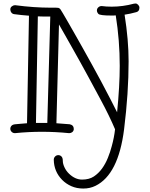

<svg xmlns="http://www.w3.org/2000/svg" viewBox="-20 -754 861 1100"><path d="M268.1 -659.2Q268.1 -659.2 232.4 -659.2Q215.3 -659.2 196.8 -660.2L186 -49.8H251ZM564 -719.2Q587.9 -715.8 620.1 -715.8Q683.6 -715.8 747.1 -732.9Q749 -733.9 756.8 -733.9Q764.6 -733.9 771.7 -726.3Q778.8 -718.8 778.8 -710Q778.8 -689.5 761.7 -684.6Q724.6 -674.3 693.8 -669.9Q716.8 -524.9 716.8 -402.8Q716.8 -221.2 690.9 -13.2Q658.2 246.1 527.3 310.5Q495.6 326.2 457.5 326.2Q419.4 326.2 388.9 312.7Q358.4 299.3 335.9 276.4Q289.1 228.5 288.1 161.1Q288.1 150.4 295.7 142.6Q303.2 134.8 314 134.8Q324.7 134.8 332.3 142.6Q339.8 150.4 339.8 167.2Q339.8 184.1 349.4 204.6Q358.9 225.1 375 240.7Q410.2 274.9 450.4 274.9Q490.7 274.9 517.6 257.1Q544.4 239.3 564.5 211.7Q584.5 184.1 598.1 150.1Q611.8 116.2 620.1 84Q633.8 34.7 639.2 -13.2Q607.4 -88.4 558.6 -179.2Q509.8 -270 486.1 -313.7Q462.4 -357.4 438.5 -400.4Q414.6 -443.4 392.6 -482.2Q370.6 -521 351.6 -554.7Q332.5 -588.4 317.9 -613.8L303.2 -47.9Q331.1 -45.9 379.9 -42Q402.8 -37.1 402.8 -14.2Q401.9 -3.4 394.3 2.7Q386.7 8.8 377 8.8H375Q219.2 -6.8 66.9 8.8H64.9Q54.2 8.8 46.6 1.2Q39.1 -6.3 39.1 -16.1Q39.1 -25.9 45.7 -33.2Q52.2 -40.5 66.2 -42Q80.1 -43.5 98.4 -44.9Q116.7 -46.4 134.8 -47.9L146 -664.1Q104 -667 61 -672.9Q51.3 -674.3 45.2 -681.9Q39.1 -689.5 39.1 -700.2Q39.1 -710.9 47.9 -717.5Q56.6 -724.1 64.9 -724.1H67.9Q175.3 -710 270 -710Q289.6 -710 300.3 -710Q311 -710 314.5 -709Q322.3 -706.5 326.2 -700.7Q330.1 -694.8 341.1 -676.5Q352.1 -658.2 369.1 -628.4Q386.2 -598.6 408.4 -559.6Q430.7 -520.5 455.6 -476.1Q480.5 -431.6 507.1 -383.5Q533.7 -335.4 559.1 -288.1Q623 -167.5 650.9 -110.8Q666 -263.2 666 -376Q666 -522.9 643.1 -666Q636.7 -665 630.9 -665H618.2Q551.8 -665 543.5 -674.6Q535.2 -684.1 535.2 -694.3Q535.2 -704.6 543.2 -711.9Q551.3 -719.2 561 -719.2Z"/></svg>

Font: Ribeye Marrow
Style: Regular
Weight: 400
Designer: Astigmatic (AOETI)
Foundry: Astigmatic (AOETI)
Version: Version 1.000